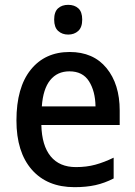

<svg xmlns="http://www.w3.org/2000/svg" viewBox="-20 -764 559 794"><path d="M268 -549Q366 -549 420.5 -482.5Q475 -416 475 -307V-247H151Q153 -162 189.5 -117.5Q226 -73 294 -73Q338 -73 374.5 -83Q411 -93 450 -112V-26Q413 -7 375 1.5Q337 10 288 10Q175 10 111.5 -62.5Q48 -135 48 -266Q48 -402 107 -475.5Q166 -549 268 -549ZM267 -469Q217 -469 187.5 -432.5Q158 -396 153 -324H375Q374 -387 348 -428Q322 -469 267 -469ZM262 -744Q288 -744 304 -729.5Q320 -715 320 -683Q320 -651 303.5 -636Q287 -621 262 -621Q237 -621 220.5 -636Q204 -651 204 -683Q204 -715 220 -729.5Q236 -744 262 -744Z"/></svg>

Font: Noto Sans Sinhala SemiCondensed Medium
Style: Regular
Weight: 500
Width: 4
Designer: Jelle Bosma - Monotype Design Team
Foundry: Monotype Imaging Inc.
Version: Version 2.006; ttfautohint (v1.8.4.7-5d5b)